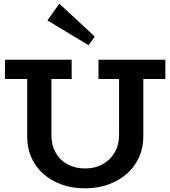

<svg xmlns="http://www.w3.org/2000/svg" viewBox="-20 -1011 927 1045"><path d="M443 14Q372 14 314.5 -7Q257 -28 215 -65.5Q173 -103 150.5 -154.5Q128 -206 128 -267V-630H260V-274Q260 -221 283 -180Q306 -139 348 -116.5Q390 -94 443 -94Q497 -94 538.5 -117Q580 -140 604 -181Q628 -222 628 -275V-630H760V-267Q760 -206 736.5 -154.5Q713 -103 670.5 -65.5Q628 -28 570 -7Q512 14 443 14ZM7 -581V-686H370V-581ZM516 -581V-686H880V-581ZM462 -765 238 -900 303 -991 496 -812Z"/></svg>

Font: BioRhyme ExtraBold
Style: Bold
Weight: 700
Version: Version 1.600;gftools[0.9.33]